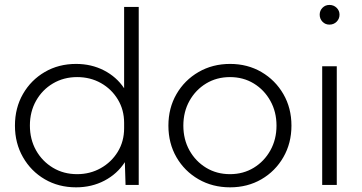

<svg xmlns="http://www.w3.org/2000/svg" viewBox="-20 -761 1491 790"><path d="M550.8 0H496.6L493.7 -93.8Q462.4 -45.4 409.9 -17.8Q357.4 9.8 293 9.8Q221.2 9.8 164.3 -23.4Q107.4 -56.6 74.5 -114.3Q41.5 -171.9 41.5 -244.1Q41.5 -316.9 74.5 -374.3Q107.4 -431.6 164.3 -464.8Q221.2 -498 293 -498Q356 -498 407.7 -471.4Q459.5 -444.8 490.7 -397.9V-732.4H550.8ZM297.4 -44.4Q350.6 -44.4 394.5 -69.1Q438.5 -93.8 464.6 -136.5Q490.7 -179.2 490.7 -233.4V-255.4Q490.7 -309.1 464.8 -351.8Q439 -394.5 395.3 -419.2Q351.6 -443.8 297.4 -443.8Q242.2 -443.8 198 -417.7Q153.8 -391.6 128.4 -346.4Q103 -301.3 103 -244.6Q103 -187.5 128.4 -142.3Q153.8 -97.2 197.8 -70.8Q241.7 -44.4 297.4 -44.4Z M926.8 9.8Q854.5 9.8 796.9 -23.4Q739.3 -56.6 706.1 -114Q672.9 -171.4 672.9 -244.1Q672.9 -316.4 706.1 -373.8Q739.3 -431.2 796.9 -464.6Q854.5 -498 926.8 -498Q998.5 -498 1055.7 -464.6Q1112.8 -431.2 1146 -373.8Q1179.2 -316.4 1179.2 -244.1Q1179.2 -171.9 1146 -114.3Q1112.8 -56.6 1055.7 -23.4Q998.5 9.8 926.8 9.8ZM926.3 -44.4Q981 -44.4 1024.2 -70.8Q1067.4 -97.2 1092.5 -142.3Q1117.7 -187.5 1117.7 -244.1Q1117.7 -300.8 1092.5 -345.9Q1067.4 -391.1 1024.2 -417.5Q981 -443.8 926.3 -443.8Q871.6 -443.8 828.1 -417.5Q784.7 -391.1 759.5 -345.9Q734.4 -300.8 734.4 -244.1Q734.4 -187.5 759.5 -142.3Q784.7 -97.2 828.1 -70.8Q871.6 -44.4 926.3 -44.4Z M1335.4 -659.7Q1318.4 -659.7 1306.9 -671.6Q1295.4 -683.6 1295.4 -700.7Q1295.4 -717.3 1306.9 -729Q1318.4 -740.7 1335.4 -740.7Q1353 -740.7 1365 -729Q1377 -717.3 1377 -700.7Q1377 -683.6 1365 -671.6Q1353 -659.7 1335.4 -659.7ZM1365.7 0H1305.7V-488.3H1365.7Z"/></svg>

Font: Kumbh Sans Light
Style: Regular
Weight: 300
Version: Version 1.004